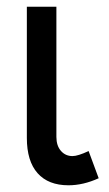

<svg xmlns="http://www.w3.org/2000/svg" viewBox="-20 -544 324 572"><path d="M148 -136Q148 -110 161.5 -94.5Q175 -79 196 -79Q212 -79 244 -94L274 -13Q228 8 184 8Q124 8 92 -28Q60 -64 60 -133V-524H148Z"/></svg>

Font: ColatingCofangSans
Style: Regular
Weight: 400
Foundry: GNU
Version: Version 412.227;June 27, 2022;FontCreator 11.0.0.2412 32-bit